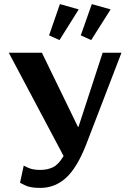

<svg xmlns="http://www.w3.org/2000/svg" viewBox="-20 -908 636 939"><path d="M177 11Q128 11 103 -1.5Q78 -14 78 -14L96 -98Q96 -98 118 -87.5Q140 -77 177 -77Q212 -77 239 -90Q266 -103 291 -145L23 -650H185L361 -288H364L482 -650H574L401 -200Q356 -86 302 -37.5Q248 11 177 11ZM426 -712 375 -735 429 -888 521 -862ZM271 -712 220 -735 273 -888 365 -862Z"/></svg>

Font: Arsenal SC
Style: Bold
Weight: 700
Designer: Andrij Shevchenko
Foundry: Stairsfor
Version: Version 2.001; ttfautohint (v1.8.4.7-5d5b)